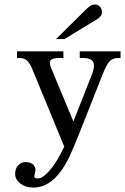

<svg xmlns="http://www.w3.org/2000/svg" viewBox="-20 -662 567 871"><path d="M248.5 -398.9Q206.1 -398.9 206.1 -377.9Q206.1 -368.2 211.4 -355L313 -110.8L397.5 -325.7Q406.2 -348.1 406.2 -365.2Q406.2 -398.9 356.9 -398.9H341.8V-429.2H526.9V-398.9H516.1Q490.7 -398.9 476.8 -383.5Q462.9 -368.2 445.3 -324.2L342.3 -63.5Q312 13.2 294.4 49.8Q227.1 189 131.3 189Q96.2 189 72.5 170.7Q48.8 152.3 48.8 127.2Q48.8 102.1 62.7 87.6Q76.7 73.2 96.7 73.2Q116.7 73.2 128.9 83.7Q141.1 94.2 141.1 110.4L135.3 139.2Q135.3 147.5 153.6 147.5Q171.9 147.5 200.9 116Q230 84.5 255.9 33.7L271.5 3.4L127 -347.7Q114.7 -376.5 102.3 -387.7Q89.8 -398.9 68.4 -398.9H57.1V-429.2H267.6V-398.9ZM419.4 -574.2 272.5 -484.9H234.4L364.3 -613.3Q381.3 -630.4 390.4 -636Q399.4 -641.6 411.4 -641.6Q423.3 -641.6 432.9 -632.3Q442.4 -623 442.4 -605.5Q442.4 -587.9 419.4 -574.2Z"/></svg>

Font: RIT Rachana
Style: Regular
Weight: 400
Designer: Hussain KH
Version: 1.4.7